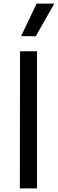

<svg xmlns="http://www.w3.org/2000/svg" viewBox="-20 -1044 321 1064"><path d="M185 0H90L91 -760H185ZM281 -1024 178 -843 97 -844 183 -1024Z"/></svg>

Font: Be Vietnam Pro Variable Thin
Style: Regular
Weight: 100
Designer: Lam Bao, Tony Le, Vietanh Nguyen
Foundry: Yellow Type Foundry
Version: Version 1.002